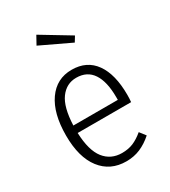

<svg xmlns="http://www.w3.org/2000/svg" viewBox="-192 -874 868 980"><g transform="rotate(-30 241.5 -384.0)"><path d="M430 -239H115Q119 -134 157.5 -85.5Q196 -37 261 -37Q298 -37 327 -49Q356 -61 387 -87L414 -52Q379 -21 341.5 -5Q304 11 259 11Q165 11 111 -59Q57 -129 57 -257Q57 -387 108.5 -460.5Q160 -534 249 -534Q338 -534 385 -468Q432 -402 432 -281Q432 -259 430 -239ZM377 -299Q377 -390 345 -438.5Q313 -487 249 -487Q191 -487 155 -438Q119 -389 115 -283H377ZM352 -677 333 -646 156 -730 183 -779Z"/></g></svg>

Font: Fira Sans Condensed Light
Style: Regular
Weight: 300
Width: 3
Designer: bBox Type GmbH & Carrois Corporate GbR & Edenspiekermann AG
Foundry: bBox Type GmbH & Carrois Corporate GbR & Edenspiekermann AG
Version: Version 4.301